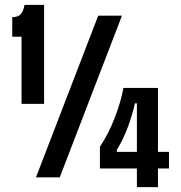

<svg xmlns="http://www.w3.org/2000/svg" viewBox="-20 -724 740 784"><path d="M68 -300V-574H30V-654Q54 -654 65 -666.5Q76 -679 80 -704H160V-300ZM127 0 381 -660H478L224 0ZM388 -36V-125Q423 -177 448.5 -243Q474 -309 484 -365H625V-104H670V-36H625V40H539V-36ZM457 -104H539V-302H531Q520 -253 501 -202.5Q482 -152 457 -112Z"/></svg>

Font: Bricolage Grotesque 10pt Condensed Medium
Style: Regular
Weight: 500
Width: 3
Designer: Mathieu Triay
Foundry: Atelier Triay
Version: Version 1.000; ttfautohint (v1.8.4.7-5d5b);gftools[0.9.32]